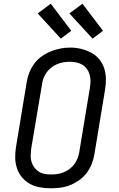

<svg xmlns="http://www.w3.org/2000/svg" viewBox="-20 -1001 640 1029"><path d="M253 8Q223 8 194 3Q165 -2 140.5 -15.5Q116 -29 98 -50.5Q80 -72 71 -99Q62 -126 61.5 -155.5Q61 -185 66 -215L123 -560Q127 -586 137 -611.5Q147 -637 163.5 -659.5Q180 -682 203 -698.5Q226 -715 252 -725.5Q278 -736 304 -741Q330 -746 357 -746Q387 -746 415 -739Q443 -732 468 -719Q493 -706 511 -684.5Q529 -663 538 -636Q547 -609 547.5 -579.5Q548 -550 543 -520L486 -175Q482 -149 472 -123.5Q462 -98 445.5 -75.5Q429 -53 406 -36.5Q383 -20 357.5 -9.5Q332 1 305.5 4.5Q279 8 253 8ZM254 -66Q272 -66 289 -68.5Q306 -71 322.5 -78Q339 -85 353.5 -96Q368 -107 379 -122Q390 -137 396 -153.5Q402 -170 405 -187L462 -532Q465 -550 465 -568Q465 -586 460 -602.5Q455 -619 445 -632.5Q435 -646 420.5 -654.5Q406 -663 388.5 -666.5Q371 -670 353 -670Q336 -670 319 -667Q302 -664 285.5 -657Q269 -650 254.5 -638.5Q240 -627 229.5 -612.5Q219 -598 213 -581.5Q207 -565 205 -548L147 -203Q145 -185 144.5 -167Q144 -149 149 -133Q154 -117 164 -103.5Q174 -90 188 -81Q202 -72 219 -69Q236 -66 254 -66ZM476 -794 352 -929 422 -981 532 -836ZM306 -794 182 -929 252 -981 362 -836Z"/></svg>

Font: Iosevka Curly Slab ExObl
Style: Regular
Weight: 400
Width: 7
Italic angle: -9°
Monospace: yes
Designer: Belleve Invis
Foundry: Belleve Invis
Version: Version 11.1.0; ttfautohint (v1.8.3)